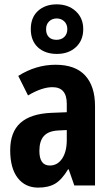

<svg xmlns="http://www.w3.org/2000/svg" viewBox="-20 -853 507 883"><path d="M154.3 -635.3Q121.6 -666 121.6 -719.2Q121.6 -772.5 154.5 -802.7Q187.5 -833 240.7 -833Q293.9 -833 328.4 -801.5Q362.8 -770 362.8 -718.8Q362.8 -667.5 329.1 -636.2Q295.4 -605 241.5 -605Q187.5 -605 154.3 -635.3ZM275.6 -754.6Q261.7 -768.1 240.7 -768.1Q219.7 -768.1 205.8 -754.6Q191.9 -741.2 191.9 -718.5Q191.9 -695.8 204.3 -682.9Q216.8 -669.9 239.5 -669.9Q262.2 -669.9 275.9 -683.3Q289.6 -696.8 289.6 -719Q289.6 -741.2 275.6 -754.6ZM64 -503.9Q145 -555.2 235.6 -555.2Q326.2 -555.2 371.6 -505.9Q417 -456.5 417 -365.2V0H321.8L295.9 -74.2H293Q264.6 -26.9 233.9 -8.5Q203.1 9.8 155.8 9.8Q95.7 9.8 61.3 -34.9Q26.9 -79.6 26.9 -162.4Q26.9 -245.1 73.5 -287.4Q120.1 -329.6 214.8 -334L287.1 -336.9V-376Q287.1 -452.1 221.2 -452.1Q172.9 -452.1 108.9 -414.1ZM161.1 -159.2Q161.1 -91.8 209 -91.8Q244.6 -91.8 265.9 -123.8Q287.1 -155.8 287.1 -209V-254.9L247.1 -252.9Q202.6 -250.5 181.9 -227.5Q161.1 -204.6 161.1 -159.2Z"/></svg>

Font: Open Sans Hebrew Condensed
Style: Bold
Weight: 700
Width: 3
Foundry: Ascender Corporation, Yanek Iontef
Version: Version 2.001;PS 002.001;hotconv 1.0.70;makeotf.lib2.5.58329